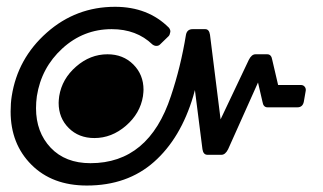

<svg xmlns="http://www.w3.org/2000/svg" viewBox="-20 -537 965 573"><path d="M11.7 -204.2Q11.7 -229.2 15 -250Q32.5 -362.5 119.6 -439.6Q206.7 -516.7 323.3 -516.7Q421.7 -516.7 484.2 -454.2Q489.2 -447.5 488.3 -441.7Q486.7 -432.5 483.3 -429.2L457.5 -404.2Q453.3 -400 446.7 -400Q440.8 -400 435 -404.2Q387.5 -450 313.3 -450Q229.2 -450 166.2 -392.5Q103.3 -335 90 -250Q87.5 -231.7 87.5 -214.2Q87.5 -142.5 131.2 -96.2Q175 -50 250 -50Q424.2 -50 490 -250Q519.2 -336.7 535 -433.3Q538.3 -450 555 -450H592.5Q604.2 -450 606.7 -433.3L638.3 -180.8L722.5 -358.3Q730.8 -375 742.5 -375H777.5Q790 -375 792.5 -358.3L810 -283.3H878.3Q885 -283.3 889.2 -278.3Q893.3 -273.3 892.5 -266.7L886.7 -233.3Q883.3 -216.7 867.5 -216.7H778.3Q765.8 -216.7 763.3 -233.3L750 -290.8L660.8 -91.7Q652.5 -75 640.8 -75H599.2Q586.7 -75 584.2 -91.7L561.7 -268.3Q560 -261.7 556.7 -250Q519.2 -124.2 439.6 -53.8Q360 16.7 239.2 16.7Q135.8 16.7 73.8 -45.4Q11.7 -107.5 11.7 -204.2ZM155 -230Q155 -236.7 156.7 -250Q165 -301.7 207.1 -338.3Q249.2 -375 300.8 -375Q347.5 -375 377.9 -344.6Q408.3 -314.2 408.3 -269.2Q408.3 -263.3 406.7 -250Q398.3 -198.3 355.8 -161.7Q313.3 -125 261.7 -125Q215 -125 185 -155Q155 -185 155 -230Z"/></svg>

Font: BoonTook Mon
Style: Italic
Weight: 400
Italic angle: -9°
Designer: Sungsit Sawaiwan
Foundry: FontUni
Version: Version 3.0